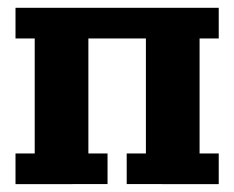

<svg xmlns="http://www.w3.org/2000/svg" viewBox="-20 -469 597 489"><path d="M302.7 -0.2V-78.1H351.6V-371.1H205.1V-78.1H253.9V-0.2L19.5 0V-78.1H68.4V-371.1H19.5V-449.2H537.1V-371.1H488.3V-78.1H537.1V0Z"/></svg>

Font: Orelega One
Style: Regular
Weight: 400
Version: Version 1.1 ; ttfautohint (v1.8.3)